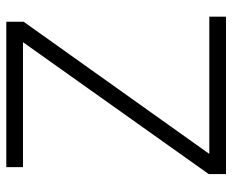

<svg xmlns="http://www.w3.org/2000/svg" viewBox="-84 -654 738 610"><g transform="rotate(-90 285.0 -349.0)"><path d="M537 0H37V-55L456 -645H59V-698H521V-643L101 -53H537Z"/></g></svg>

Font: IBM Plex Sans Arabic Light
Style: Regular
Weight: 300
Designer: Mike Abbink, Paul van der Laan, Pieter van Rosmalen, Wael Morcos, Khajak Apelian
Foundry: Bold Monday
Version: Version 1.2